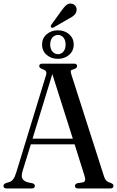

<svg xmlns="http://www.w3.org/2000/svg" viewBox="-20 -1057 658 1077"><path d="M175.5 -14.5Q175.5 0 159 0H16Q-0.5 0 -0.5 -14.5Q-0.5 -23.5 12 -29.5L32.5 -36Q45 -40 54.2 -51.8Q63.5 -63.5 72 -92L237 -631.5Q242.5 -648 238.2 -656Q234 -664 218.5 -669Q200 -676.5 200 -685.5Q200 -700 217 -700H396Q412.5 -700 412.5 -685.5Q412.5 -675.5 394.5 -669Q381 -666 378 -660.8Q375 -655.5 379.5 -641.5L562.5 -70.5Q568.5 -51 577.5 -42.8Q586.5 -34.5 602 -30.5Q616.5 -25 616.5 -14.5Q616.5 0 599.5 0H417Q400.5 0 400.5 -14.5Q400.5 -25 414.5 -29.5L445 -34Q464.5 -38 454.5 -69.5L398.5 -247.5H153L106 -95.5Q98 -68 106 -54.2Q114 -40.5 135 -34.5L162 -29Q175.5 -25 175.5 -14.5ZM162.5 -279H388.5L273.5 -641.5ZM325.5 -998Q340 -1019 353.2 -1029.5Q366.5 -1040 384 -1036Q399 -1032 405.5 -1020Q412 -1008 409 -995.5Q406 -980.5 394.5 -970.5Q383 -960.5 364.5 -951.5L280 -902.5Q271 -898.5 266 -904.5Q262.5 -910 268.5 -919ZM305 -727Q267.5 -727 241.8 -749Q216 -771 216 -807.5Q216 -842.5 241.8 -864.8Q267.5 -887 305 -887Q342.5 -887 368 -864.5Q393.5 -842 393.5 -807.5Q393.5 -772 368 -749.5Q342.5 -727 305 -727ZM305 -861Q287 -861 274.2 -846.5Q261.5 -832 261.5 -807Q261.5 -782.5 274.2 -767.8Q287 -753 305 -753Q323.5 -753 335.8 -767.8Q348 -782.5 348 -807Q348 -832 335.8 -846.5Q323.5 -861 305 -861Z"/></svg>

Font: Fraunces 144pt S050
Style: Regular
Weight: 400
Version: Version 1.000; ttfautohint (v1.8.3)